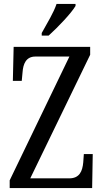

<svg xmlns="http://www.w3.org/2000/svg" viewBox="-20 -951 523 971"><path d="M191 -784V-771H226C274 -814 342 -886 362 -921V-931H266C251 -886 219 -835 191 -784ZM29 0H446L449 -172H404L401 -130C397 -85 382 -49 330 -49H133L436 -674V-714H49L45 -542H90L94 -585C97 -627 111 -665 159 -665H331L29 -39Z"/></svg>

Font: Noto Serif Lao ExtCond
Style: Regular
Weight: 400
Width: 2
Designer: Monotype Design Team
Foundry: Monotype Imaging Inc.
Version: Version 2.004